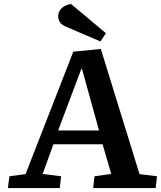

<svg xmlns="http://www.w3.org/2000/svg" viewBox="-20 -957 821 977"><path d="M493 -708 690 -71 779 -60 772 0H454L461 -60L546 -72L502 -223H252L197 -72L291 -60L284 0H20L28 -60L110 -71L353 -694ZM276 -293H484L397 -607H394ZM519 -788 491 -746 321 -819Q295 -829 285.5 -843Q276 -857 276 -875Q276 -897 292.5 -914Q309 -931 341 -937Z"/></svg>

Font: Literata 7pt SemiBold
Style: Italic
Weight: 600
Italic angle: -2°
Designer: Latin by Veronika Burian and Jose Scaglione. Greek by Irene Vlachou. Cyrillic by Vera Evstafieva
Foundry: TypeTogether
Version: Version 3.002